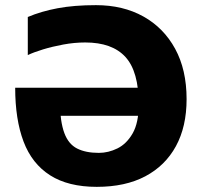

<svg xmlns="http://www.w3.org/2000/svg" viewBox="-20 -703 783 746"><path d="M353 -683Q458 -683 537 -639Q616 -595 660.5 -513.5Q705 -432 705 -318Q705 -211 663.5 -135Q622 -59 544.5 -18Q467 23 356 23Q245 23 174.5 -22Q104 -67 71.5 -153Q39 -239 39 -362H590L609 -253H178L212 -307Q214 -229 230 -186Q246 -143 279.5 -126Q313 -109 364 -109Q401 -109 436.5 -126.5Q472 -144 495.5 -185Q519 -226 519 -298Q519 -425 467.5 -481.5Q416 -538 311 -538Q269 -538 226 -530Q183 -522 147 -511Q111 -500 88 -489V-637Q140 -659 204 -671Q268 -683 353 -683Z"/></svg>

Font: Maven Pro ExtraBold
Style: Regular
Weight: 800
Designer: Joe Prince
Foundry: Joe Prince
Version: Version 2.100